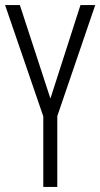

<svg xmlns="http://www.w3.org/2000/svg" viewBox="-20 -734 394 754"><path d="M178 -347 58 -714H0L150 -277V0H205V-278L354 -714H296Z"/></svg>

Font: Noto Sans Arabic ExtCond Light
Style: Regular
Weight: 300
Width: 2
Designer: Monotype Design Team, Nadine Chahine, Nizar Qandah and Khaled Hosny
Foundry: Monotype Imaging Inc.
Version: Version 2.012